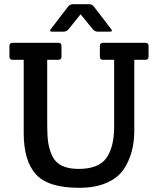

<svg xmlns="http://www.w3.org/2000/svg" viewBox="-20 -883 753 915"><path d="M205 -598V-284Q205 -234 210 -201.5Q215 -169 230 -138Q259 -78 354.5 -78Q450 -78 487 -130Q524 -182 524 -281V-598H471Q456 -598 456 -613V-664Q456 -679 471 -679H673Q688 -679 688 -664V-613Q688 -598 673 -598H620V-260Q620 -150 568 -74Q540 -34 486.5 -11Q433 12 357 12Q209 12 151 -52.5Q93 -117 93 -249V-598H40Q25 -598 25 -613V-664Q25 -679 40 -679H258Q273 -679 273 -664V-613Q273 -598 258 -598ZM283 -732H228Q219 -732 219 -736Q219 -740 222 -744L304 -851Q313 -863 328 -863H404Q419 -863 428 -851L510 -744Q513 -740 513 -736Q513 -732 504 -732H447Q431 -732 422 -744L364 -815L307 -744Q298 -732 283 -732Z"/></svg>

Font: Crete Round
Style: Regular
Weight: 400
Designer: Veronika Burian
Foundry: TypeTogether
Version: Version 1.001